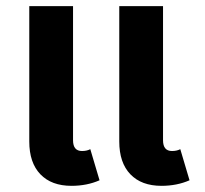

<svg xmlns="http://www.w3.org/2000/svg" viewBox="-20 -587 666 623"><path d="M246 -97Q262 -97 273 -103L303 -2Q262 16 212 16Q147 16 111 -21.5Q75 -59 75 -128V-567H217V-132Q217 -97 246 -97ZM565 -103 595 -2Q554 16 504 16Q439 16 403 -21.5Q367 -59 367 -128V-567H509V-132Q509 -97 538 -97Q554 -97 565 -103Z"/></svg>

Font: FiraGO SemiBold
Style: Regular
Weight: 600
Designer: bBox Type
Foundry: bBox Type GmbH
Version: Version 1.001;PS 001.001;hotconv 1.0.88;makeotf.lib2.5.64775